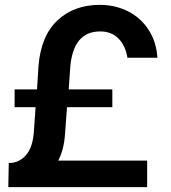

<svg xmlns="http://www.w3.org/2000/svg" viewBox="-20 -778 703 788"><path d="M219 -119H584V-10H14L16 -109H18Q57 -109 85.5 -140Q114 -171 119 -237L126 -338H40V-411H132L138 -507Q148 -631 216 -694.5Q284 -758 389 -758H390Q453 -758 505.5 -731.5Q558 -705 590 -655.5Q622 -606 626 -541H503Q495 -591 466 -620Q437 -649 392 -649H391Q279 -649 268 -498L262 -411H441V-338H255L247 -230Q243 -164 219 -119Z"/></svg>

Font: 카카오 큰글씨 ExtraBold
Style: Regular
Weight: 800
Designer: Park Young-rak; Lee Sang-min; Kim Jung-jin; Min Bon; Park Min-gyu;
Foundry: Kakao Corporation
Version: Version 2.003